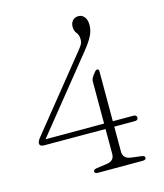

<svg xmlns="http://www.w3.org/2000/svg" viewBox="-107 -791 743 871"><g transform="rotate(-15 264.0 -355.0)"><path d="M329.5 -404Q329.5 -413.5 332.2 -419.5Q335 -425.5 339 -431L351 -446.5Q356.5 -453.5 363 -453.5Q370.5 -453.5 370.5 -443.5V-208.5H467Q482.5 -208.5 482.5 -195.5Q482.5 -183 466.5 -183H370.5V-65.5Q370.5 -32 409 -27.5L453.5 -22Q471 -20.5 471 -10.5Q471 0 455 0H245Q229.5 0 229.5 -10.5Q229.5 -19.5 247 -22L291.5 -28Q329.5 -32.5 329.5 -65.5V-183L41.5 -183.5Q20.5 -183.5 20.5 -198.5Q20.5 -208 33 -223.5L306 -562Q315.5 -574 320.5 -582.8Q325.5 -591.5 325.5 -605.5Q325.5 -626 315.2 -638Q305 -650 305 -669.5Q305 -686.5 315.2 -698Q325.5 -709.5 343.5 -709.5Q359.5 -709.5 370.5 -695.8Q381.5 -682 381.5 -658.5Q381.5 -632 369.2 -607.8Q357 -583.5 330 -550L54.5 -208.5H329.5Z"/></g></svg>

Font: Fraunces 9pt S050 Thin
Style: Regular
Weight: 100
Version: Version 1.000; ttfautohint (v1.8.3)